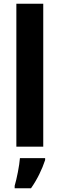

<svg xmlns="http://www.w3.org/2000/svg" viewBox="-20 -780 317 1021"><path d="M210 0V-760H67V0ZM220 71V61H86C83 101 69 171 58 208V221H145C178 174 204 120 220 71Z"/></svg>

Font: Noto Sans Devanagari SemiCondensed
Style: Bold
Weight: 700
Width: 4
Designer: Jelle Bosma - Monotype Design Team
Foundry: Monotype Imaging Inc.
Version: Version 2.004